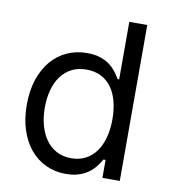

<svg xmlns="http://www.w3.org/2000/svg" viewBox="-83 -798 786 882"><g transform="rotate(10 310.5 -357.5)"><path d="M282.7 11.4Q231.5 11.4 188.9 -8.5Q146.3 -28.4 115.8 -65.2Q85.2 -101.9 68.2 -154.1Q51.1 -206.3 51.1 -271.3Q51.1 -335.9 68.2 -387.8Q85.2 -439.6 115.9 -476.4Q146.7 -513.1 189.6 -532.8Q232.6 -552.6 284.1 -552.6Q310.7 -552.6 331.5 -547.6Q352.3 -542.6 368.3 -534.6Q384.2 -526.6 396 -516.3Q407.7 -506 416.4 -495.7Q425.1 -485.4 431.1 -475.7Q437.1 -465.9 441.8 -458.8H448.9V-727.3H532.7V0H451.7V-83.8H441.8Q437.1 -76.3 430.9 -66.4Q424.7 -56.5 415.7 -45.8Q406.6 -35.2 394.7 -25Q382.8 -14.9 366.7 -6.7Q350.5 1.4 329.7 6.4Q308.9 11.4 282.7 11.4ZM294 -63.9Q332 -63.9 361.2 -79.2Q390.3 -94.5 410 -122Q429.7 -149.5 440 -188Q450.3 -226.6 450.3 -272.7Q450.3 -318.5 440.3 -356.2Q430.4 -393.8 410.7 -420.8Q391 -447.8 361.7 -462.5Q332.4 -477.3 294 -477.3Q254.3 -477.3 224.3 -461.5Q194.2 -445.7 174.5 -418.1Q154.8 -390.6 144.9 -353.3Q134.9 -316.1 134.9 -272.7Q134.9 -229 145.1 -191.1Q155.2 -153.1 175.1 -124.8Q195 -96.6 224.8 -80.3Q254.6 -63.9 294 -63.9Z"/></g></svg>

Font: Interop
Style: Regular
Weight: 400
Designer: Rasmus Andersson, Google, Jang Haemin
Foundry: jhaemin
Version: Version 1.008